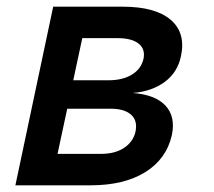

<svg xmlns="http://www.w3.org/2000/svg" viewBox="-20 -554 640 574"><path d="M26 0 139 -534H347Q444 -534 490 -495Q536 -456 521 -386Q511 -338 473 -309.5Q435 -281 377 -276Q444 -271 474.5 -238.5Q505 -206 494 -151Q478 -79 414.5 -39.5Q351 0 251 0ZM199 -314H304Q347 -314 374.5 -331Q402 -348 409 -378Q415 -407 394.5 -423.5Q374 -440 331 -440H226ZM152 -94H282Q324 -94 351 -112Q378 -130 385 -160Q392 -193 372 -211Q352 -229 311 -229H181Z"/></svg>

Font: Geist Mono SemiBold
Style: Italic
Weight: 600
Italic angle: -12°
Monospace: yes
Designer: Basement.studio, Andrés Briganti, Mateo Zaragoza
Foundry: Basement.studio, Vercel, Andrés Briganti, Guido Ferreyra, Mateo Zaragoza
Version: Version 1.500; ttfautohint (v1.8.4.7-5d5b)